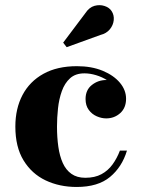

<svg xmlns="http://www.w3.org/2000/svg" viewBox="-20 -733 569 763"><path d="M284.5 10Q216.5 10 161.2 -16.2Q106 -42.5 73.5 -95.8Q41 -149 41 -230Q41 -301.5 69.5 -355.5Q98 -409.5 152.8 -439.8Q207.5 -470 285.5 -470Q344 -470 388 -451.8Q432 -433.5 456.5 -404.2Q481 -375 481 -340.5Q481 -304.5 457.8 -283.5Q434.5 -262.5 402 -262.5Q383.5 -262.5 364.5 -270.8Q345.5 -279 332.8 -296.2Q320 -313.5 320 -339.5Q320 -375.5 345 -395.2Q370 -415 402 -415Q433 -415 456.5 -395.8Q480 -376.5 480 -340.5H454Q454 -363 441 -381.5Q428 -400 407 -413.5Q386 -427 362 -434.2Q338 -441.5 315.5 -441.5Q280 -441.5 258.5 -422Q237 -402.5 225.8 -371Q214.5 -339.5 210.5 -302.5Q206.5 -265.5 206.5 -230Q206.5 -187 211.8 -150Q217 -113 229.5 -85.2Q242 -57.5 264 -42Q286 -26.5 319 -26.5Q357 -26.5 383.2 -40.8Q409.5 -55 427.2 -79.5Q445 -104 456.5 -134.5H484.5Q465 -69.5 417.2 -29.8Q369.5 10 284.5 10ZM245 -545.5 231 -563.5 319 -680.5Q334.5 -704 355.5 -709.8Q376.5 -715.5 395.5 -709.2Q414.5 -703 423.5 -689Q434 -673 432 -653Q430 -633 416.5 -616.5Q403 -600 379 -594Z"/></svg>

Font: Bodoni Moda 9pt
Style: Bold
Weight: 700
Designer: Owen Earl
Foundry: indestructible type
Version: Version 2.005